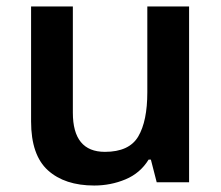

<svg xmlns="http://www.w3.org/2000/svg" viewBox="-20 -563 684 593"><path d="M564 -543V0H464L446 -70H439Q413 -28 367.5 -9Q322 10 271 10Q180 10 128 -37Q76 -84 76 -188V-543H205V-215Q205 -94 304 -94Q379 -94 407 -141.5Q435 -189 435 -278V-543Z"/></svg>

Font: Noto Sans Sora Sompeng Semi
Style: Bold
Weight: 700
Designer: Monotype Design Team. David Williams.
Foundry: Monotype Imaging Inc.
Version: Version 2.101; ttfautohint (v1.8.4.7-5d5b)